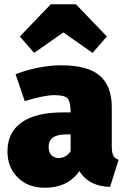

<svg xmlns="http://www.w3.org/2000/svg" viewBox="-20 -860 591 900"><path d="M191 20Q111 20 63 -28Q15 -76 15 -150Q15 -239 81 -286Q147 -333 273 -333H311Q311 -380 298.5 -397Q286 -414 234 -414Q188 -414 96 -386L53 -512Q104 -532 161 -543Q218 -554 264 -554Q392 -554 448 -505Q504 -456 504 -357V-173Q504 -145 511 -131Q518 -117 536 -111L496 16Q395 13 352 -58Q298 20 191 20ZM252 -119Q290 -119 311 -151V-230H290Q208 -230 208 -172Q208 -124 252 -119ZM414 -612 277 -708 140 -612 73 -689 218 -840H336L481 -689Z"/></svg>

Font: Trujillo Black
Style: Regular
Weight: 900
Designer: Fira Sans original fonts by bBox Type GmbH, Carrois Corporate GbR, & Edenspiekermann AG / Changes by Cristiano Sobral
Foundry: Fira Sans original fonts by bBox Type GmbH, Carrois Corporate GbR, & Edenspiekermann AG / Changes by Cristiano Sobral
Version: Version 4.301;July 28, 2020;FontCreator 13.0.0.2655 64-bit